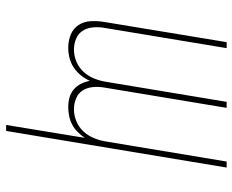

<svg xmlns="http://www.w3.org/2000/svg" viewBox="-88 -472 775 640"><g transform="rotate(90 300.0 -152.5)"><path d="M397 215 440 -47Q431 -34 420 -23Q409 -12 395.5 -5Q382 2 367 5Q352 8 338 8Q321 8 306 4Q291 0 279 -10Q267 -20 260 -34Q253 -48 250 -64Q243 -48 231.5 -34Q220 -20 205 -10Q190 0 173 4Q156 8 139 8Q116 8 95.5 -0.5Q75 -9 63.5 -27Q52 -45 51 -68Q50 -91 54 -114L121 -520H141L73 -110Q70 -91 72 -72.5Q74 -54 83.5 -39.5Q93 -25 110 -18Q127 -11 146 -11Q166 -11 185.5 -19Q205 -27 219.5 -42.5Q234 -58 242 -78Q250 -98 253 -117L320 -520H340L272 -110Q269 -91 271 -72.5Q273 -54 282.5 -39.5Q292 -25 309 -18Q326 -11 345 -11Q365 -11 384.5 -19Q404 -27 418.5 -42.5Q433 -58 441 -78Q449 -98 452 -117L519 -520H539L417 215Z"/></g></svg>

Font: Iosevka Thin Extended Oblique
Style: Regular
Weight: 100
Width: 7
Italic angle: -9°
Monospace: yes
Designer: Belleve Invis
Foundry: Belleve Invis
Version: Version 32.5.0; ttfautohint (v1.8.4)